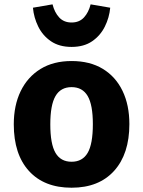

<svg xmlns="http://www.w3.org/2000/svg" viewBox="-20 -842 655 879"><path d="M307.7 -562.6Q391.8 -562.6 450.8 -526.7Q509.7 -490.8 541 -425.9Q572.3 -361 572.3 -273.8Q572.3 -137.4 502.6 -60Q432.8 17.4 307.7 17.4Q182.6 17.4 112.8 -59Q43.1 -135.4 43.1 -272.8Q43.1 -359.5 74.6 -424.6Q106.2 -489.7 165.4 -526.2Q224.6 -562.6 307.7 -562.6ZM307.7 -443.1Q257.9 -443.1 234.1 -402.3Q210.3 -361.5 210.3 -272.8Q210.3 -182.6 234.1 -142.1Q257.9 -101.5 307.7 -101.5Q357.4 -101.5 381.3 -142.1Q405.1 -182.6 405.1 -273.8Q405.1 -362.1 381.3 -402.6Q357.4 -443.1 307.7 -443.1ZM307.7 -627.2Q251.3 -627.2 213.3 -653.1Q175.4 -679 155.1 -720.3Q134.9 -761.5 130.8 -806.7L220.5 -822.1Q229.7 -785.1 251 -762.1Q272.3 -739 307.7 -739Q343.1 -739 364.4 -762.1Q385.6 -785.1 394.9 -822.1L484.6 -806.7Q480.5 -761.5 460 -720.3Q439.5 -679 401.8 -653.1Q364.1 -627.2 307.7 -627.2Z"/></svg>

Font: Fira Code
Style: Bold
Weight: 700
Monospace: yes
Designer: Carrois Corporate, Edenspiekermann AG, Nikita Prokopov
Foundry: Carrois Corporate, Edenspiekermann AG, Nikita Prokopov
Version: Version 6.000; ttfautohint (v1.8.2) -l 8 -r 50 -G 200 -x 14 